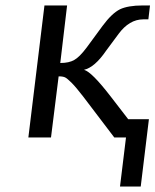

<svg xmlns="http://www.w3.org/2000/svg" viewBox="-20 -504 570 704"><path d="M496 180 526 -67H450L386 -150C339 -211 307 -243 288 -248C314 -254 341 -277 369 -318L415 -380C441 -415 471 -433 505 -433H524L530 -484H503C467 -484 439 -479 420 -470C400 -460 379 -440 356 -409L298 -330C280 -306 265 -291 252 -284C240 -277 223 -273 201 -273L226 -484H143L84 0H167L195 -224C221 -224 223 -218 242 -201C254 -189 268 -172 285 -150L399 0H442L420 180Z"/></svg>

Font: Gamestation Text
Style: Italic
Weight: 400
Designer: Jonas Hecksher
Foundry: Jonas Hecksher, Playtypeª, e-types AS
Version: Version 1.003